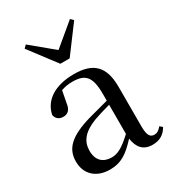

<svg xmlns="http://www.w3.org/2000/svg" viewBox="-195 -922 956 1051"><g transform="rotate(-30 282.5 -397.0)"><path d="M459 14C503 14 535 -3 557 -42L541 -56C524 -36 512 -29 496 -29C470 -29 456 -46 456 -104V-355C456 -483 400 -537 279 -537C158 -537 81 -486 64 -402C69 -377 87 -363 113 -363C140 -363 160 -378 165 -420L179 -493C204 -502 227 -505 250 -505C329 -505 362 -475 362 -365V-321C320 -310 274 -298 235 -287C97 -247 49 -196 49 -116C49 -32 109 15 189 15C263 15 306 -17 364 -80C372 -21 402 14 459 14ZM132 -809 115 -792 243 -623H302L428 -792L411 -809L272 -693ZM362 -111C302 -55 268 -38 232 -38C178 -38 143 -68 143 -130C143 -189 176 -232 257 -263C287 -274 324 -285 362 -295Z"/></g></svg>

Font: Source Han Serif CN Medium
Style: Regular
Weight: 500
Designer: Ryoko NISHIZUKA 西塚涼子 (kana & ideographs); Frank Grießhammer (Latin, Greek & Cyrillic); Wenlong ZHANG 张文龙 (bopomofo); San
Foundry: Adobe
Version: Version 2.002;hotconv 1.1.0;makeotfexe 2.6.0